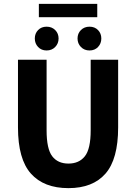

<svg xmlns="http://www.w3.org/2000/svg" viewBox="-20 -961 705 993"><path d="M334 12Q207 12 140 -63Q73 -138 73 -302V-652H221V-287Q221 -191 250 -153Q279 -115 334 -115Q389 -115 419 -153Q449 -191 449 -287V-652H591V-302Q591 -138 525.5 -63Q460 12 334 12ZM221 -700Q194 -700 177 -718Q160 -736 160 -762Q160 -788 177 -805.5Q194 -823 221 -823Q248 -823 265.5 -805.5Q283 -788 283 -762Q283 -736 265.5 -718Q248 -700 221 -700ZM181 -872V-941H483V-872ZM443 -700Q416 -700 398.5 -718Q381 -736 381 -762Q381 -788 398.5 -805.5Q416 -823 443 -823Q470 -823 487 -805.5Q504 -788 504 -762Q504 -736 487 -718Q470 -700 443 -700Z"/></svg>

Font: Font
Style: ¶
Weight: 700
Designer: Paul D. Hunt
Foundry: Adobe Systems Incorporated
Version: Version 3.000